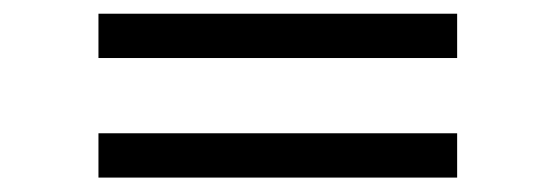

<svg xmlns="http://www.w3.org/2000/svg" viewBox="-20 -496 790 273"><path d="M120 -413.5V-476.5H630V-413.5ZM120 -243.5V-306.5H630V-243.5Z"/></svg>

Font: Vela Sans
Style: Regular
Weight: 400
Designer: Principal design: Mikhail Sharanda - project Manrope.
Design modification: Ravid Balaliev
Foundry: Mikhail Sharanda
Version: Version 1.001